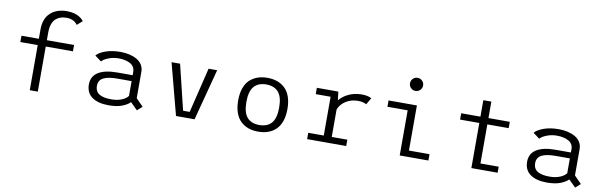

<svg xmlns="http://www.w3.org/2000/svg" viewBox="-51 -1317 5782 1838"><g transform="rotate(10 2840.0 -398.0)"><path d="M95 -500H264V-590.5Q264 -695.5 323.8 -751.2Q383.5 -807 484.5 -807Q521 -807 552 -799.2Q583 -791.5 602.2 -779.5Q621.5 -767.5 632.5 -757.2Q643.5 -747 648.5 -738.5L597.5 -694Q563.5 -744 489.5 -744Q458.5 -744 433 -735.5Q407.5 -727 386.5 -708.2Q365.5 -689.5 353.8 -655.5Q342 -621.5 342 -575V-500H606.5V-438.5H342V0H264V-438.5H95Z M1307 11.5 1239 -56Q1212.5 -28.5 1161.2 -8.8Q1110 11 1031.5 11Q928.5 11 870 -30.5Q811.5 -72 811.5 -153Q811.5 -232.5 875.5 -272.5Q939.5 -312.5 1059 -312.5H1209V-345Q1209 -372.5 1195.8 -393Q1182.5 -413.5 1159.2 -425.2Q1136 -437 1108.2 -442.5Q1080.5 -448 1048.5 -448Q998.5 -448 952.5 -430.2Q906.5 -412.5 887 -389.5L824.5 -436.5Q850.5 -468 913 -490Q975.5 -512 1056.5 -512Q1102.5 -512 1143 -502.8Q1183.5 -493.5 1215.8 -475.2Q1248 -457 1266.8 -427.2Q1285.5 -397.5 1285.5 -359.5V-102.5L1355.5 -31.5ZM1047 -49.5Q1104 -49.5 1146.5 -66.8Q1189 -84 1209 -111V-255H1070.5Q980.5 -255 935 -231.2Q889.5 -207.5 889.5 -153Q889.5 -124 901.2 -103.2Q913 -82.5 935 -71Q957 -59.5 984.2 -54.5Q1011.5 -49.5 1047 -49.5Z M1914 -500H1997.5L1866 0H1685.5L1554 -500H1637L1743.5 -61.5H1807.5Z M2724.5 -251Q2724.5 -183.5 2706.8 -132.8Q2689 -82 2656.5 -50.8Q2624 -19.5 2581 -4.2Q2538 11 2485 11Q2432 11 2389 -4.2Q2346 -19.5 2313.5 -50.8Q2281 -82 2263.2 -132.8Q2245.5 -183.5 2245.5 -251Q2245.5 -318.5 2263.2 -369.2Q2281 -420 2313.8 -450.8Q2346.5 -481.5 2389.2 -496.8Q2432 -512 2485 -512Q2538 -512 2581 -496.8Q2624 -481.5 2656.5 -450.5Q2689 -419.5 2706.8 -368.8Q2724.5 -318 2724.5 -251ZM2644 -251Q2644 -354 2603.2 -400.8Q2562.5 -447.5 2485 -447.5Q2407.5 -447.5 2366.5 -400.8Q2325.5 -354 2325.5 -251Q2325.5 -147 2366.2 -100.2Q2407 -53.5 2485 -53.5Q2563 -53.5 2603.5 -100.2Q2644 -147 2644 -251Z M3188.5 -61.5H3340V0H2960V-61.5H3111V-438.5H2966.5V-500H3175L3185.5 -417Q3220.5 -460.5 3277.5 -486.2Q3334.5 -512 3402.5 -512Q3460.5 -512 3497 -492L3458.5 -426.5Q3450 -433 3428.2 -439.2Q3406.5 -445.5 3378.5 -445.5Q3310.5 -445.5 3259 -412.5Q3207.5 -379.5 3188.5 -328.5Z M3945.8 -653Q3927 -634.5 3900.5 -634.5Q3874 -634.5 3855.5 -653Q3837 -671.5 3837 -698Q3837 -724.5 3855.5 -743Q3874 -761.5 3900.5 -761.5Q3927 -761.5 3945.8 -743Q3964.5 -724.5 3964.5 -698Q3964.5 -671.5 3945.8 -653ZM3939 -61.5H4139V0H3860V-438.5H3663.5V-500H3939Z M4634.5 -58.5H4812V0H4556.5V-438.5H4369.5V-500H4556.5V-660H4634.5V-500H4842V-438.5H4634.5Z M5567 11.5 5499 -56Q5472.5 -28.5 5421.2 -8.8Q5370 11 5291.5 11Q5188.5 11 5130 -30.5Q5071.5 -72 5071.5 -153Q5071.5 -232.5 5135.5 -272.5Q5199.5 -312.5 5319 -312.5H5469V-345Q5469 -372.5 5455.8 -393Q5442.5 -413.5 5419.2 -425.2Q5396 -437 5368.2 -442.5Q5340.5 -448 5308.5 -448Q5258.5 -448 5212.5 -430.2Q5166.5 -412.5 5147 -389.5L5084.5 -436.5Q5110.5 -468 5173 -490Q5235.5 -512 5316.5 -512Q5362.5 -512 5403 -502.8Q5443.5 -493.5 5475.8 -475.2Q5508 -457 5526.8 -427.2Q5545.5 -397.5 5545.5 -359.5V-102.5L5615.5 -31.5ZM5307 -49.5Q5364 -49.5 5406.5 -66.8Q5449 -84 5469 -111V-255H5330.5Q5240.5 -255 5195 -231.2Q5149.5 -207.5 5149.5 -153Q5149.5 -124 5161.2 -103.2Q5173 -82.5 5195 -71Q5217 -59.5 5244.2 -54.5Q5271.5 -49.5 5307 -49.5Z"/></g></svg>

Font: League Mono Light
Style: Regular
Weight: 300
Width: 6
Designer: Tyler Finck
Foundry: The League of Moveable Type / Tyler Finck
Version: Version 2.210